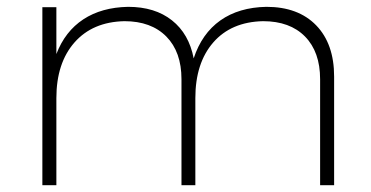

<svg xmlns="http://www.w3.org/2000/svg" viewBox="-20 -542 1085 562"><path d="M104 0V-521H145V-383.8Q170.4 -450.2 223.9 -485.4Q277.3 -520.5 355 -522Q433.6 -522 483.4 -482.4Q533.2 -442.9 546.9 -371.1Q570.8 -443.8 625 -482.2Q679.2 -520.5 759.8 -522Q853 -522 905.5 -467.8Q958 -413.6 958 -317.9V0H917V-310.1Q917 -390.1 872.8 -435.1Q828.6 -480 750 -480Q656.7 -478 604.2 -417.7Q551.8 -357.4 551.8 -254.9V0H511.2V-310.1Q511.2 -390.1 466.8 -435.1Q422.4 -480 344.2 -480Q251 -478 198 -417.7Q145 -357.4 145 -254.9V0Z"/></svg>

Font: Trueno UltraLight
Style: Regular
Weight: 250
Designer: Julieta Ulanovsky
Foundry: Julieta Ulanovsky
Version: Version 3.001b | FøM Fix